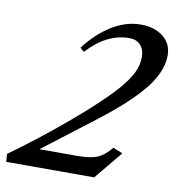

<svg xmlns="http://www.w3.org/2000/svg" viewBox="-128 -719 730 788"><g transform="rotate(10 236.5 -325.5)"><path d="M-50.3 0 -52.7 -32.7Q67.4 -119.1 182.6 -216.8Q297.9 -314.5 354.5 -378.9Q390.6 -419.9 407 -452.9Q423.3 -485.8 423.3 -520.5Q423.3 -550.8 406.5 -569.3Q389.6 -587.9 359.4 -587.9Q265.6 -587.9 185.1 -500L168.5 -514.2Q215.8 -577.1 275.1 -614Q334.5 -650.9 396.5 -650.9Q454.1 -650.9 490.2 -622.1Q526.4 -593.3 526.4 -544.9Q526.4 -507.3 508.1 -467.5Q489.7 -427.7 454.8 -388.4Q419.9 -349.1 381.3 -314.7Q342.8 -280.3 291 -240.2L74.7 -74.7H232.4Q286.6 -74.7 315.2 -86.4Q343.8 -98.1 373 -133.3L413.1 -117.2L316.4 0Z"/></g></svg>

Font: Elstob 14pt SemiBold
Style: Italic
Weight: 600
Italic angle: -20°
Designer: Peter S. Baker
Version: Version 1.015